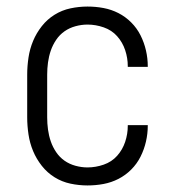

<svg xmlns="http://www.w3.org/2000/svg" viewBox="-20 -558 540 586"><path d="M247 8Q221 8 195 2.5Q169 -3 146.5 -17Q124 -31 107.5 -52Q91 -73 81 -97Q71 -121 67 -147.5Q63 -174 63 -200V-330Q63 -356 67 -382.5Q71 -409 81 -433Q91 -457 107.5 -478Q124 -499 146.5 -513Q169 -527 195 -532.5Q221 -538 247 -538Q272 -538 296 -533.5Q320 -529 341.5 -518Q363 -507 380.5 -489.5Q398 -472 409 -450Q420 -428 425.5 -404Q431 -380 431 -356Q431 -356 431 -355.5Q431 -355 431 -354H370Q370 -355 370 -355Q370 -355 370 -356Q370 -381 362 -405Q354 -429 337.5 -447.5Q321 -466 296.5 -474.5Q272 -483 247 -483Q229 -483 210.5 -478Q192 -473 177 -462.5Q162 -452 151.5 -436.5Q141 -421 135 -403.5Q129 -386 126.5 -367.5Q124 -349 124 -330V-200Q124 -181 126.5 -162.5Q129 -144 135 -126.5Q141 -109 151.5 -93.5Q162 -78 177 -67.5Q192 -57 210.5 -52Q229 -47 247 -47Q272 -47 296.5 -55.5Q321 -64 337.5 -82.5Q354 -101 362 -125Q370 -149 370 -174Q370 -175 370 -175Q370 -175 370 -176H431Q431 -175 431 -174.5Q431 -174 431 -174Q431 -150 425.5 -126Q420 -102 409 -80Q398 -58 380.5 -40.5Q363 -23 341.5 -12Q320 -1 296 3.5Q272 8 247 8Z"/></svg>

Font: Iosevka Slab Light
Style: Regular
Weight: 300
Monospace: yes
Designer: Belleve Invis
Foundry: Belleve Invis
Version: Version 11.1.0; ttfautohint (v1.8.3)